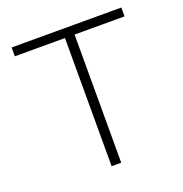

<svg xmlns="http://www.w3.org/2000/svg" viewBox="-128 -826 895 939"><g transform="rotate(-20 319.0 -356.5)"><path d="M294.5 0V-667H33.5V-713H604.5V-667H344.5V0Z"/></g></svg>

Font: Heraclito ExtraLight
Style: Regular
Weight: 200
Designer: Kostas Bartsokas (font) & Cristiano Sobral (main changes)
Foundry: Kostas Bartsokas (font) & Cristiano Sobral (main changes)
Version: Version 1.00;July 8, 2020;FontCreator 13.0.0.2655 64-bit